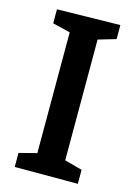

<svg xmlns="http://www.w3.org/2000/svg" viewBox="-109 -761 577 820"><g transform="rotate(15 179.5 -351.0)"><path d="M319 -640 241 -617V-83L319 -62V0H40V-62L118 -82V-616L40 -635V-697L319 -702Z"/></g></svg>

Font: Bitter SemiBold
Style: Regular
Weight: 600
Designer: Sol Matas, and Bitter project Authors
Foundry: Sol Matas
Version: Version 2.001